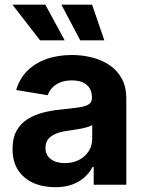

<svg xmlns="http://www.w3.org/2000/svg" viewBox="-20 -787 621 818"><path d="M215 10.6Q162.9 10.6 121.7 -7.8Q80.6 -26.1 57 -62.4Q33.4 -98.7 33.4 -152.6Q33.4 -198.5 50.1 -229.1Q66.8 -259.7 95.8 -278.4Q124.9 -297.1 161.8 -306.8Q198.7 -316.6 239.2 -320.4Q286.5 -325.2 315.5 -329.4Q344.6 -333.6 358.1 -342.5Q371.7 -351.5 371.7 -369.2V-371.6Q371.7 -394.9 361.8 -411.1Q351.8 -427.3 332.8 -435.9Q313.7 -444.5 285.9 -444.5Q257.9 -444.5 237 -436Q216 -427.4 202.6 -413.2Q189.2 -399 183.3 -381.3L49 -403.6Q62.9 -451.3 95.6 -484.5Q128.4 -517.7 177 -535.2Q225.7 -552.7 286.4 -552.7Q330.3 -552.7 371.8 -542.3Q413.3 -531.9 446.3 -509.7Q479.3 -487.6 498.7 -452.4Q518.1 -417.2 518.1 -367.5V0H379.2V-75.8H374.4Q361.2 -50.4 339.2 -31Q317.3 -11.5 286.4 -0.4Q255.5 10.6 215 10.6ZM256.2 -92.1Q290.8 -92.1 317 -105.9Q343.1 -119.6 357.9 -143Q372.8 -166.4 372.8 -195.2V-254.2Q366.1 -249.7 353 -245.8Q340 -241.8 323.9 -238.7Q307.8 -235.6 292.1 -233.3Q276.5 -231 264.3 -229.3Q237.3 -225.7 216.8 -216.9Q196.4 -208.2 185 -193.6Q173.7 -179 173.7 -156.9Q173.7 -135.7 184.4 -121.3Q195.1 -106.9 213.6 -99.5Q232.2 -92.1 256.2 -92.1ZM321.9 -615.1 241.5 -767.1H372.4L424.5 -615.1ZM150.7 -615.1 33 -767.1H173.1L255.6 -615.1Z"/></svg>

Font: Inter Variable LoSnoCo
Style: Regular
Weight: 400
Designer: Rasmus Andersson
Foundry: rsms
Version: Version 4.000;git-a52131595; featfreeze: case,dlig,ss01,ss02